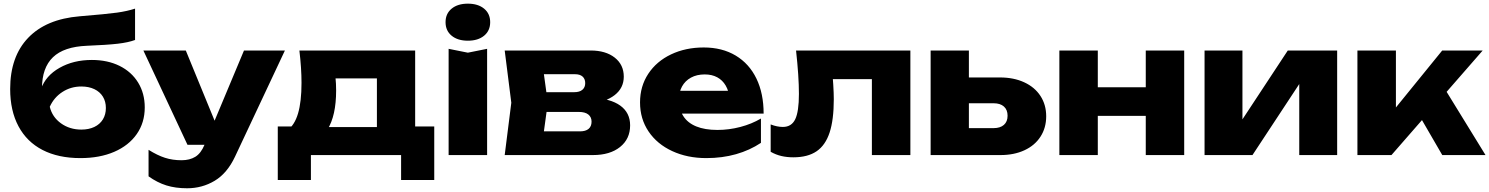

<svg xmlns="http://www.w3.org/2000/svg" viewBox="-20 -848 8144 1050"><path d="M35.6 -361Q35.6 -538.3 133.8 -640.9Q231.9 -743.6 415.3 -758.9Q565 -771.2 620.4 -779Q675.7 -786.8 718.6 -800.8V-629.4Q682.5 -615.8 623.8 -608.9Q565.2 -602.1 455.6 -597.7Q329.4 -592.7 269.5 -534.9Q209.6 -477.2 209.6 -364.9V-344.6L203.9 -360.4Q229.4 -433.8 305.5 -476.9Q381.5 -520.1 482.2 -520.1Q568.2 -520.1 633.7 -487.8Q699.2 -455.4 735.4 -396.4Q771.6 -337.4 771.6 -260.6Q771.6 -177.4 727.8 -114.7Q684.1 -52.1 604.7 -17.7Q525.4 16.6 419.9 16.6Q298.8 16.6 212.6 -27.9Q126.5 -72.4 81 -157.6Q35.6 -242.7 35.6 -361ZM559 -257.4Q559 -292.8 542.7 -319.4Q526.3 -346 496 -360.5Q465.6 -375 424.9 -375Q367.7 -375 321.5 -345.2Q275.3 -315.4 252.2 -264.1Q265.6 -208 313.3 -173.7Q360.9 -139.3 424.9 -139.3Q465.6 -139.3 496 -153.8Q526.3 -168.3 542.7 -195.1Q559 -221.9 559 -257.4Z M792.4 116.4V-28.7Q841.1 1.8 882.5 15Q923.8 28.3 972.9 28.3Q1017.2 28.3 1048.1 9.5Q1078.9 -9.4 1098.3 -56L1314.3 -571.8H1538.1L1265.2 8.8Q1222.4 99.7 1154 140.6Q1085.5 181.6 1003.2 181.6Q939.6 181.6 889.9 166Q840.1 150.5 792.4 116.4ZM764.1 -571.8H996.1L1207.6 -56.3H1005.2Z M2354.8 136.5H2173.5V0H1680.3V136.5H1499.1V-156.5H1673L1711 -153.2H2125.3L2159.9 -156.5H2354.8ZM2250.4 -571.8V-38.6H2041.2V-515.6L2137.5 -419.2H1719.7L1797.8 -496.4Q1810.9 -458.9 1814.6 -425.1Q1818.2 -391.2 1818.2 -353.2Q1818.2 -215.3 1770.9 -139.7Q1723.6 -64 1637 -64L1551.5 -135.6Q1590.9 -163.4 1609.9 -227.6Q1628.9 -291.8 1628.9 -395.1Q1628.9 -475 1617.3 -571.8Z M2538.6 -559.9 2643.9 -581V0H2433.4V-581ZM2416.6 -726.7Q2416.6 -773.3 2449.9 -800.7Q2483.1 -828 2538.6 -828Q2594.2 -828 2627.4 -800.7Q2660.7 -773.3 2660.7 -726.7Q2660.7 -680.1 2627.4 -652.7Q2594.2 -625.4 2538.6 -625.4Q2483.1 -625.4 2449.9 -652.7Q2416.6 -680.1 2416.6 -726.7Z M2776.2 -286.2 2740.1 -571.8H3209.8Q3292.5 -571.8 3341.9 -532.9Q3391.3 -493.9 3391.3 -428.8Q3391.3 -366.8 3341.6 -328Q3291.8 -289.2 3203.6 -280.3L3216.9 -313.4Q3318.1 -309.4 3372.1 -270.5Q3426 -231.5 3426 -162.5Q3426 -88.2 3370.9 -44.1Q3315.8 0 3222.8 0H2740.1ZM2861.5 -129.6H3151.5Q3182.7 -129.6 3198.9 -143.3Q3215.1 -156.9 3215.1 -182.9Q3215.1 -207.5 3197.5 -221.7Q3179.9 -235.9 3144.9 -235.9H2902.5V-343.9H3120.7Q3149.6 -343.9 3165 -357.1Q3180.4 -370.3 3180.4 -393.3Q3180.4 -416.2 3166.1 -429.2Q3151.7 -442.2 3123.9 -442.2H2862.5L2942.7 -527.8L2975.9 -286.2L2942.7 -43.7Z M3480.2 -287.9Q3480.2 -376.2 3525.3 -444.5Q3570.4 -512.8 3649.9 -550.6Q3729.4 -588.4 3828.6 -588.4Q3929.4 -588.4 4003.5 -544Q4077.5 -499.5 4116.8 -418.1Q4156.1 -336.8 4156.1 -226.6H3651.1V-351.6H4037.2L3970.3 -308.1Q3966 -350.5 3948.6 -380.1Q3931.3 -409.7 3902.4 -425.3Q3873.4 -441 3834 -441Q3790.7 -441 3758.7 -423.5Q3726.8 -406 3709.8 -375.1Q3692.8 -344.1 3692.8 -304.3Q3692.8 -251.1 3716.6 -213.5Q3740.3 -176 3787.5 -156.7Q3834.6 -137.4 3903.4 -137.4Q3966.8 -137.4 4028.8 -153.7Q4090.7 -169.9 4141.4 -199.8V-66.8Q4080.6 -26.2 4005.3 -4.8Q3930 16.6 3842.6 16.6Q3739.1 16.6 3656.4 -21.6Q3573.7 -59.7 3527 -128.8Q3480.2 -197.9 3480.2 -287.9Z M4958.6 -571.8V0H4748.1V-511.7L4844.4 -415.3H4438.7L4527.8 -497.1Q4539.8 -371.3 4539.8 -305.4Q4539.8 -192.8 4516.9 -123.2Q4494 -53.6 4445.7 -20.7Q4397.3 12.3 4318.6 12.3Q4283.8 12.3 4253.6 5.3Q4223.4 -1.6 4194.6 -17.9V-167.5Q4229.9 -153.8 4261.3 -153.8Q4308.5 -153.8 4328.8 -195.7Q4349.1 -237.6 4349.1 -334.4Q4349.1 -430.3 4333.4 -571.8Z M5069.4 -571.8H5278.6V-51.6L5215.1 -147.3H5413.5Q5450 -147.3 5470.1 -165.1Q5490.2 -182.8 5490.2 -215.1Q5490.2 -247.5 5470.2 -265.4Q5450.3 -283.3 5413.5 -283.3H5213.2V-424.4H5448.7Q5523.9 -424.4 5581.2 -397.9Q5638.6 -371.5 5670 -323.3Q5701.4 -275 5701.4 -212.2Q5701.4 -149 5670.3 -100.8Q5639.2 -52.5 5582.5 -26.3Q5525.8 0 5451.7 0H5069.4Z M5983.6 -571.8V0H5773.4V-571.8ZM6456.1 -571.8V0H6245.9V-571.8ZM6325.2 -370.8V-214.3H5894.4V-370.8Z M6567.4 -571.8H6774.6V-115L6731.1 -129.2L7022.6 -571.8H7292.6V0H7085.3V-469.7L7129.2 -455.1L6829.5 0H6567.4Z M7403.4 -571.8H7613.9V-163.3L7552.8 -185.1L7867.1 -571.8H8088.5L7589.6 0H7403.4ZM7705.7 -278.7 7864.9 -388.6 8103.9 0H7867.4Z"/></svg>

Font: Unbounded Variable
Style: Regular
Weight: 400
Designer: Luke Prowse, Jean-Baptiste Morizot, Fátima Lázaro, Florian Runge
Foundry: NaN
Version: Version 1.600;FEAKit 1.0